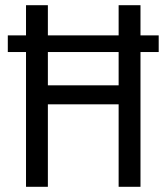

<svg xmlns="http://www.w3.org/2000/svg" viewBox="-20 -718 640 738"><path d="M436 -317H164V0H80V-518H10V-582H80V-698H164V-582H436V-698H520V-582H590V-518H520V0H436ZM436 -390V-518H164V-390Z"/></svg>

Font: Lilex
Style: Regular
Weight: 400
Monospace: yes
Designer: Mike Abbink, Paul van der Laan, Pieter van Rosmalen, Mikhael Khrustik
Foundry: Mikhael Khrustik
Version: Version 2.510